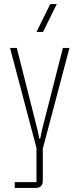

<svg xmlns="http://www.w3.org/2000/svg" viewBox="-20 -749 388 937"><path d="M52 168V140H158V-27L29 -515H62L163 -115L172 -72H176L185 -115L287 -515H319L189 -24V132Q189 150 180 159Q171 168 154 168ZM158 -593 225 -729H257L190 -593Z"/></svg>

Font: Hubot Sans Condensed ExtraLight
Style: Regular
Weight: 200
Width: 3
Designer: Deni Anggara
Foundry: GitHub, Inc., Subsidiary of Microsoft Corporation
Version: Version 2.000